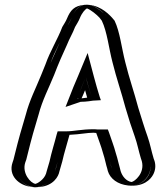

<svg xmlns="http://www.w3.org/2000/svg" viewBox="-20 -725 717 826"><path d="M384 -154C393 -153 401 -153 408 -153H414C424 -122 435 -96 443 -65L449 -45C454 -28 456 -15 461 1L464 13C471 35 484 51 504 62C573 99 644 35 625 -34L621 -46C611 -78 606 -109 595 -140C580 -182 569 -215 555 -263C537 -331 516 -390 499 -459C483 -520 476 -591 452 -640L441 -654C433 -663 423 -672 410 -681C389 -696 359 -716 326 -698C311 -690 298 -673 288 -648C285 -638 273 -619 269 -612C259 -585 245 -563 234 -535C214 -492 196 -452 178 -405C155 -348 127 -296 111 -234C94 -179 79 -125 65 -68L58 -40L54 -29C37 21 72 65 107 76C157 92 201 59 213 24L216 13C219 4 223 -10 228 -29C236 -67 250 -109 259 -145H265C309 -145 342 -154 384 -154ZM312 -300C324 -332 336 -364 349 -394C357 -364 366 -335 375 -306C357 -305 337 -301 321 -302C318 -302 315 -301 312 -300ZM385 -169C393 -168 401 -168 408 -168H425L428 -158C438 -128 448 -100 457 -69L463 -49C468 -31 470 -18 475 -3L478 9C484 27 495 40 512 49C551 70 588 53 605 22C613 7 616 -11 611 -30L607 -41C597 -74 591 -105 581 -135C566 -177 556 -211 541 -259C523 -327 501 -385 484 -455C468 -517 460 -586 439 -632L430 -644C411 -664 366 -702 333 -684C322 -678 312 -666 302 -643C298 -631 287 -614 283 -606C262 -552 230 -502 211 -447C205 -433 199 -418 192 -400C169 -342 141 -291 125 -230C108 -174 94 -121 80 -64C76 -51 73 -37 68 -24C54 16 84 53 112 62C152 75 189 49 199 20L202 8C205 -1 208 -14 213 -32C221 -70 235 -114 244 -149L247 -160H265C307 -160 340 -169 384 -169ZM316 -286 286 -276 298 -306C310 -338 322 -369 335 -399L352 -440L363 -397C371 -368 380 -340 389 -311L394 -293L376 -292C360 -291 340 -286 320 -287C320 -287 317 -286 316 -286ZM385 -169H384C340 -169 307 -160 265 -160H247L244 -149C235 -114 221 -70 213 -32C208 -14 205 -1 202 8L199 20C189 49 152 75 112 62C84 53 54 16 68 -24L72 -36L80 -64C94 -121 108 -174 125 -230C141 -291 169 -342 192 -400C210 -446 228 -486 248 -529C260 -555 273 -579 283 -606C287 -614 298 -631 302 -643C312 -666 322 -678 333 -684C366 -702 411 -664 430 -644L439 -632C460 -586 468 -517 484 -455C501 -385 523 -327 541 -259C556 -211 566 -177 581 -135C591 -105 597 -74 607 -41L611 -30C616 -11 613 7 605 22C588 53 551 70 512 49C495 40 484 27 478 9L475 -3C470 -18 468 -31 463 -49L457 -69C448 -100 438 -128 428 -158L425 -168H408C401 -168 393 -168 385 -169ZM316 -286C317 -286 320 -287 320 -287C340 -286 359 -291 375 -292L394 -293L389 -311C380 -340 371 -368 363 -397L352 -440L335 -399C322 -369 310 -338 298 -306L286 -276ZM384 -154C342 -154 309 -145 265 -145H259C250 -109 236 -67 228 -29C223 -10 220 3 216 13L213 24C200 59 157 93 107 77C72 65 37 21 54 -29L58 -40L65 -68C79 -125 94 -177 111 -234C127 -296 155 -348 178 -405C185 -422 191 -437 197 -452C216 -508 249 -559 269 -611C273 -621 284 -637 288 -648C299 -674 310 -690 325 -698C371 -724 423 -673 441 -654L452 -640C475 -590 483 -520 499 -459C516 -390 537 -331 555 -263C569 -215 580 -182 595 -140C606 -109 611 -78 621 -46L625 -34C645 43 568 97 504 62C483 51 471 34 464 13L461 1C456 -14 454 -28 449 -45L443 -65C435 -96 424 -122 414 -153H408C400 -153 394 -153 384 -154ZM375 -306C366 -335 357 -362 349 -394C337 -365 323 -329 312 -301C316 -302 317 -302 320 -302C337 -301 360 -305 375 -306ZM387 -169H384C329 -169 297 -160 265 -160H228L224 -147C215 -111 201 -68 193 -30C188 -12 184 2 181 11L178 22C169 49 139 65 133 66C112 64 73 20 89 -27L93 -38L100 -66C114 -123 129 -177 146 -232C162 -294 190 -346 213 -403C231 -450 248 -489 268 -532C279 -560 293 -582 303 -609C307 -616 319 -635 323 -646C333 -671 346 -684 354 -689C372 -682 396 -662 408 -649L418 -636C441 -588 448 -518 464 -457C481 -388 502 -329 520 -261C534 -213 545 -179 560 -137C571 -106 576 -77 586 -44L590 -32C604 20 559 56 546 58C524 55 506 34 499 11L496 -1C491 -17 489 -30 484 -47L478 -67C470 -98 459 -124 449 -155L444 -168H408C403 -168 394 -168 387 -169ZM327 -287C353 -287 372 -291 380 -292L414 -294L409 -308C400 -337 392 -365 384 -395L357 -497L315 -396C302 -366 289 -335 277 -303L262 -265ZM382 -154C387 -154 391 -153 394 -153C404 -123 415 -97 423 -67L429 -47C434 -30 436 -16 441 -1L444 11C454 44 486 68 531 73C597 80 628 47 639 26C648 9 651 -11 645 -32L641 -43C631 -76 626 -106 615 -137C600 -179 590 -213 575 -261C557 -329 536 -388 519 -457C503 -519 496 -588 473 -636L462 -649C442 -671 401 -709 342 -704C299 -700 283 -681 268 -645C264 -634 253 -618 248 -609C228 -556 195 -504 176 -449C170 -435 164 -420 157 -402C134 -345 107 -294 91 -232C74 -176 59 -123 45 -66L38 -38L34 -26C15 28 58 75 122 80C197 85 225 45 233 22L236 11C239 2 243 -13 248 -31C256 -68 270 -110 279 -145C326 -147 354 -154 382 -154ZM331 -302C336 -314 342 -326 346 -337C349 -326 352 -316 355 -305C344 -304 336 -302 331 -302Z"/></svg>

Font: Blanket
Style: Black
Weight: 900
Foundry: Cannot Into Space Fonts
Version: Version 0.9